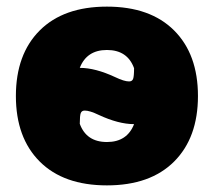

<svg xmlns="http://www.w3.org/2000/svg" viewBox="-20 -550 646 580"><path d="M100 -458Q172 -530 303 -530Q434 -530 506 -458Q578 -386 578 -260Q578 -134 506 -62Q434 10 303 10Q172 10 100 -62Q28 -134 28 -260Q28 -386 100 -458ZM221 -176Q241 -121 303 -121Q364 -121 385 -175Q338 -175 278 -203Q251 -216 236 -216Q227 -216 224 -208.5Q221 -201 221 -176ZM221 -345Q268 -345 328 -317Q355 -304 370 -304Q379 -304 382 -311.5Q385 -319 385 -344Q365 -399 303 -399Q242 -399 221 -345Z"/></svg>

Font: M PLUS 1p Black
Style: Regular
Weight: 900
Version: Version 1.061